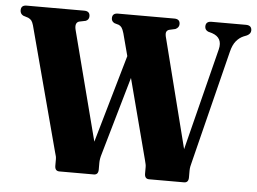

<svg xmlns="http://www.w3.org/2000/svg" viewBox="-50 -764 1108 828"><g transform="rotate(5 503.5 -350.0)"><path d="M808 -677.5Q808 -700 833 -700H982Q1007 -700 1007 -677.5Q1007 -663.5 990.5 -655L975.5 -649Q958 -641.5 944.2 -625Q930.5 -608.5 923 -578L801 -90Q798 -79.5 796.2 -70.2Q794.5 -61 794.5 -52V-23Q794.5 0 775 0H624Q604.5 0 604.5 -23V-51Q604.5 -58 603.2 -63.5Q602 -69 599 -81L508 -428.5L410.5 -90Q404 -69 404 -52V-23Q404 0 384.5 0H235.5Q216 0 216 -23V-50.5Q216 -57.5 214.8 -63.2Q213.5 -69 210 -80.5L67 -618Q63 -631.5 58.2 -637.8Q53.5 -644 44 -648.5L22 -655.5Q8.5 -662.5 8.5 -678Q8.5 -700 32.5 -700H282Q306.5 -700 306.5 -678Q306.5 -663 292.5 -657L263.5 -651Q243.5 -644 253 -610.5L374.5 -141L484 -521L458.5 -617.5Q453.5 -634.5 448.5 -641.5Q443.5 -648.5 436 -652L417 -657.5Q403.5 -664 403.5 -678Q403.5 -700 428 -700H672Q696.5 -700 696.5 -678Q696.5 -663 680.5 -655.5L653.5 -649.5Q643.5 -646 641.2 -637.2Q639 -628.5 644.5 -610L763 -142.5L874.5 -584.5Q887 -635.5 839.5 -651.5L822 -656.5Q808 -663 808 -677.5Z"/></g></svg>

Font: Fraunces 144pt S050
Style: Bold
Weight: 700
Version: Version 1.000; ttfautohint (v1.8.3)